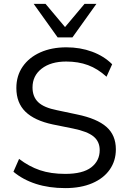

<svg xmlns="http://www.w3.org/2000/svg" viewBox="-20 -957 655 986"><path d="M315 9Q232 9 165 -12.5Q98 -34 49 -75L78 -141Q129 -102 185 -83Q241 -64 315 -64Q405 -64 448.5 -97.5Q492 -131 492 -186Q492 -230 460.5 -256Q429 -282 355 -297L251 -318Q157 -338 110.5 -383.5Q64 -429 64 -505Q64 -568 96.5 -615Q129 -662 187 -688Q245 -714 321 -714Q392 -714 453 -691.5Q514 -669 556 -627L527 -563Q482 -604 432 -622.5Q382 -641 320 -641Q241 -641 194 -604.5Q147 -568 147 -508Q147 -460 176.5 -432Q206 -404 273 -391L377 -369Q478 -348 526.5 -305.5Q575 -263 575 -190Q575 -131 543.5 -86Q512 -41 453.5 -16Q395 9 315 9ZM276 -765 153 -937H214L314 -818L414 -937H475L352 -765Z"/></svg>

Font: Nunito Sans
Style: Regular
Weight: 400
Designer: Vernon Adams
Foundry: Vernon Adams
Version: Version 3.101; ttfautohint (v1.8.4.7-5d5b);gftools[0.9.27]